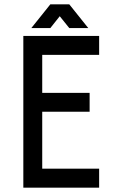

<svg xmlns="http://www.w3.org/2000/svg" viewBox="-20 -868 522 888"><path d="M87.9 -701.7H438.5V-614.3H175.3V-438.5H394.5V-351.1H175.3V-87.9H438.5V0H87.9ZM388.2 -738.3H300.3L256.3 -793L212.9 -738.3H125L212.9 -848.1H300.3Z"/></svg>

Font: Aeronef
Style: Regular
Weight: 400
Designer: Peter Wiegel - CAT-Fonts Germany
Foundry: CAT-Fonts, Peter Wiegel
Version: Version 0.002